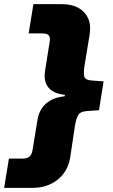

<svg xmlns="http://www.w3.org/2000/svg" viewBox="-66 -725 542 925"><path d="M-46 180 -23 39H43Q65 39 76 29.5Q87 20 91 -3L114 -144Q118 -176 134 -201Q150 -226 177.5 -241.5Q205 -257 245 -261L247 -268Q208 -272 185 -287.5Q162 -303 154 -327Q146 -351 151 -383L173 -522Q177 -545 169 -554.5Q161 -564 139 -564H72L95 -705H233Q279 -705 311 -687.5Q343 -670 358 -638Q373 -606 366 -560L341 -407Q335 -368 341 -353.5Q347 -339 378 -337L433 -333L411 -194L354 -190Q323 -188 312.5 -173.5Q302 -159 295 -119L272 35Q260 103 210.5 141.5Q161 180 92 180Z"/></svg>

Font: Nunito Sans 6pt Black
Style: Italic
Weight: 900
Italic angle: -9°
Version: Version 3.101;gftools[0.9.27]